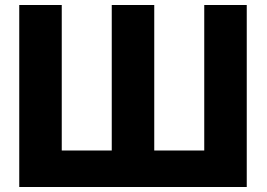

<svg xmlns="http://www.w3.org/2000/svg" viewBox="-20 -748 1067 768"><path d="M57 0V-728H227V-146H427V-728H597V-146H797V-728H967V0Z"/></svg>

Font: Murecho
Style: Bold
Weight: 700
Designer: Neil Summerour
Foundry: Positype
Version: Version 1.010; ttfautohint (v1.8.3)